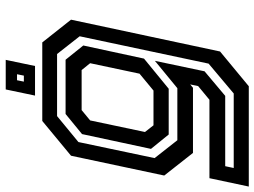

<svg xmlns="http://www.w3.org/2000/svg" viewBox="-152 -580 911 688"><g transform="rotate(-90 304.0 -235.5)"><path d="M-20 200 10 59H291L340 18.5L346 -10L334 0H100.5L19.5 -103L90.5 -437L215 -540H496.5L578 -437L464 97L339.5 200ZM46.5 146H313.5L420.5 56L518.5 -406L455 -487H232.5L139.5 -410.5L82 -137.5L146 -56H332.5L430.5 -136.5L393 41.5L305 115.5H53ZM166.5 -87 115 -150.5 168 -397.5 240 -456.5H434.5L485.5 -393L438.5 -175.5L330.5 -87ZM199.5 -141.5H324L384.5 -191.5L422 -368.5L397.5 -399H254L217 -368.5L175.5 -172ZM306 -566 328 -671H434L412 -566ZM356 -606H377.5L382.5 -630.5H361Z"/></g></svg>

Font: Tourney SemiBold
Style: Italic
Weight: 600
Italic angle: -12°
Version: Version 1.015